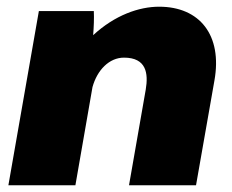

<svg xmlns="http://www.w3.org/2000/svg" viewBox="-20 -553 691 573"><path d="M5 0H205L256 -293C270 -344 306 -381 350 -381C417 -381 423 -334 415 -286L365 0H565L620 -313C644 -448 576 -533 455 -533C395 -533 323 -508 258 -448C260 -473 261 -498 260 -520H96Z"/></svg>

Font: Fixel Display 20240404 Black
Style: Italic
Weight: 900
Italic angle: -10°
Designer: AlfaBravo + MacPaw
Foundry: Kyrylo Tkachov, Marchela Mozhyna, Serhii Makarenko, Maria Weinstein, Zakhar Kryvoshyya
Version: Version 1.211;Glyphs 3.2 (3225)